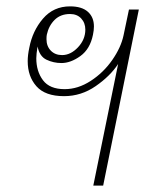

<svg xmlns="http://www.w3.org/2000/svg" viewBox="-20 -583 456 603"><path d="M351 -382Q326 -344 280.5 -312.5Q235 -281 181 -281Q122 -281 94.5 -312Q67 -343 67 -391Q67 -410 72 -433Q82 -486 115 -524.5Q148 -563 200 -563Q237 -563 256 -546Q275 -529 275 -500Q275 -488 272 -474Q263 -429 232.5 -407Q202 -385 173 -385Q148 -385 126 -395.5Q104 -406 98 -437Q94 -413 94 -400Q94 -359 115 -331Q136 -303 183 -303Q225 -303 265 -329Q305 -355 332.5 -394.5Q360 -434 368 -472L385 -553H416L304 0H273ZM248 -490Q248 -511 235 -525Q222 -539 200 -539Q170 -539 151.5 -520.5Q133 -502 127 -474Q126 -469 126 -460Q126 -438 139.5 -424Q153 -410 175 -410Q202 -410 225 -434.5Q248 -459 248 -490Z"/></svg>

Font: Taviraj Thin
Style: Italic
Weight: 250
Italic angle: -12°
Designer: Katatrad Team
Foundry: CadsonDemak
Version: Version 1.001